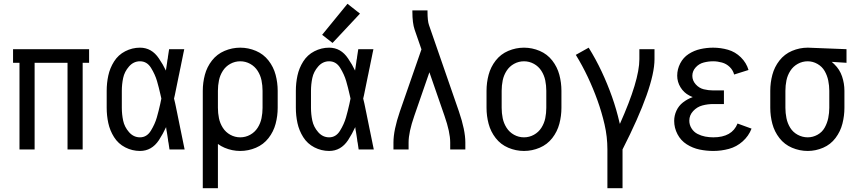

<svg xmlns="http://www.w3.org/2000/svg" viewBox="-20 -790 4540 1015"><path d="M83 0V-458H49V-530H451V-458H417V0H337V-458H163V0Z M720 8Q679 8 642 -11Q605 -30 583 -65Q561 -100 552.5 -139.5Q544 -179 544 -220V-310Q544 -351 552.5 -390.5Q561 -430 583 -465Q605 -500 642 -519Q679 -538 720 -538Q782 -538 820 -481Q842 -449 857 -417Q860 -437 863 -457L865 -472L867 -482L868 -491Q871 -511 874 -530H954L952 -520L950 -511L946 -491L939 -457L937 -447L936 -442L934 -432L932 -423L930 -413L929 -408L927 -398L925 -389Q915 -337 904 -286L900 -269Q903 -257 906 -244L910 -225L912 -215L917 -191L920 -176Q926 -149 931 -122L933 -112L937 -93L939 -83Q943 -61 948 -39L950 -29L956 0H876Q873 -17 871 -34L869 -44L868 -53L865 -73L862 -92L860 -102L858 -118Q842 -83 820 -49Q782 8 720 8ZM720 -64Q756 -64 777.5 -99Q799 -134 809 -169Q819 -204 827 -240Q830 -254 833 -269L828 -291Q820 -327 810 -361.5Q800 -396 778.5 -431Q757 -466 720 -466Q686 -466 662 -438.5Q638 -411 631 -377.5Q624 -344 624 -310V-220Q624 -186 631 -152.5Q638 -119 662 -91.5Q686 -64 720 -64Z M1052 205V-310Q1052 -353 1063 -394.5Q1074 -436 1100.5 -470Q1127 -504 1167 -521Q1207 -538 1250 -538Q1293 -538 1333 -521Q1373 -504 1399.5 -470Q1426 -436 1437 -394.5Q1448 -353 1448 -310V-220Q1448 -177 1437 -135.5Q1426 -94 1399.5 -60Q1373 -26 1333 -9Q1293 8 1250 8Q1207 8 1167 -9Q1148 -17 1132 -29V205ZM1250 -64Q1278 -64 1302.5 -77.5Q1327 -91 1342 -114.5Q1357 -138 1362.5 -165Q1368 -192 1368 -220V-310Q1368 -338 1362.5 -365Q1357 -392 1342 -415.5Q1327 -439 1302.5 -452.5Q1278 -466 1250 -466Q1222 -466 1197.5 -452.5Q1173 -439 1158 -415.5Q1143 -392 1137.5 -365Q1132 -338 1132 -310V-220Q1132 -192 1137.5 -165Q1143 -138 1158 -114.5Q1173 -91 1197.5 -77.5Q1222 -64 1250 -64ZM1052 -215V-219Z M1738 -563 1683 -606 1817 -770 1883 -718ZM1720 8Q1679 8 1642 -11Q1605 -30 1583 -65Q1561 -100 1552.5 -139.5Q1544 -179 1544 -220V-310Q1544 -351 1552.5 -390.5Q1561 -430 1583 -465Q1605 -500 1642 -519Q1679 -538 1720 -538Q1782 -538 1820 -481Q1842 -449 1857 -417Q1860 -437 1863 -457L1865 -472L1867 -482L1868 -491Q1871 -511 1874 -530H1954L1952 -520L1950 -511L1946 -491L1939 -457L1937 -447L1936 -442L1934 -432L1932 -423L1930 -413L1929 -408L1927 -398L1925 -389Q1915 -337 1904 -286L1900 -269Q1903 -257 1906 -244L1910 -225L1912 -215L1917 -191L1920 -176Q1926 -149 1931 -122L1933 -112L1937 -93L1939 -83Q1943 -61 1948 -39L1950 -29L1956 0H1876Q1873 -17 1871 -34L1869 -44L1868 -53L1865 -73L1862 -92L1860 -102L1858 -118Q1842 -83 1820 -49Q1782 8 1720 8ZM1720 -64Q1756 -64 1777.5 -99Q1799 -134 1809 -169Q1819 -204 1827 -240Q1830 -254 1833 -269L1828 -291Q1820 -327 1810 -361.5Q1800 -396 1778.5 -431Q1757 -466 1720 -466Q1686 -466 1662 -438.5Q1638 -411 1631 -377.5Q1624 -344 1624 -310V-220Q1624 -186 1631 -152.5Q1638 -119 1662 -91.5Q1686 -64 1720 -64Z M2060 0V-37Q2060 -102 2094 -201L2208 -529L2172 -633Q2160 -668 2160 -728V-735H2240V-728Q2240 -679 2248 -657L2406 -201Q2440 -102 2440 -37V0H2360V-37Q2360 -91 2330 -177L2250 -408L2170 -177Q2140 -91 2140 -37V0Z M2750 8Q2707 8 2667 -9Q2627 -26 2600.5 -60Q2574 -94 2563 -135.5Q2552 -177 2552 -220V-310Q2552 -353 2563 -394.5Q2574 -436 2600.5 -470Q2627 -504 2667 -521Q2707 -538 2750 -538Q2793 -538 2833 -521Q2873 -504 2899.5 -470Q2926 -436 2937 -394.5Q2948 -353 2948 -310V-220Q2948 -177 2937 -135.5Q2926 -94 2899.5 -60Q2873 -26 2833 -9Q2793 8 2750 8ZM2750 -64Q2778 -64 2802.5 -77.5Q2827 -91 2842 -114.5Q2857 -138 2862.5 -165Q2868 -192 2868 -220V-310Q2868 -338 2862.5 -365Q2857 -392 2842 -415.5Q2827 -439 2802.5 -452.5Q2778 -466 2750 -466Q2722 -466 2697.5 -452.5Q2673 -439 2658 -415.5Q2643 -392 2637.5 -365Q2632 -338 2632 -310V-220Q2632 -192 2637.5 -165Q2643 -138 2658 -114.5Q2673 -91 2697.5 -77.5Q2722 -64 2750 -64Z M3191 205V0Q3191 -67 3176 -132Q3161 -197 3138.5 -259.5Q3116 -322 3087.5 -382.5Q3059 -443 3024 -500L3092 -538Q3130 -477 3160.5 -412Q3191 -347 3215 -279.5Q3239 -212 3255 -142L3257 -135Q3360 -365 3360 -477V-530H3440V-477Q3440 -332 3271 0V205Z M3751 8Q3714 8 3678 0.5Q3642 -7 3610.5 -27Q3579 -47 3561.5 -80.5Q3544 -114 3544 -151Q3544 -179 3556 -205Q3568 -231 3590.5 -248.5Q3613 -266 3640 -276L3642 -277Q3633 -280 3624 -285Q3595 -300 3577.5 -328.5Q3560 -357 3560 -390Q3560 -424 3576 -455Q3592 -486 3620.5 -504.5Q3649 -523 3682.5 -530.5Q3716 -538 3750 -538Q3790 -538 3828.5 -527Q3867 -516 3896.5 -487Q3926 -458 3937 -420L3861 -396Q3855 -419 3837.5 -436Q3820 -453 3796.5 -459.5Q3773 -466 3750 -466Q3725 -466 3700 -459.5Q3675 -453 3657.5 -433.5Q3640 -414 3640 -389Q3640 -364 3658 -344Q3676 -324 3700.5 -318Q3725 -312 3750 -312H3807V-240H3750Q3721 -240 3693 -232.5Q3665 -225 3644.5 -203Q3624 -181 3624 -152Q3624 -130 3636 -111Q3648 -92 3667.5 -82Q3687 -72 3708 -68Q3729 -64 3751 -64Q3850 -64 3879 -137L3953 -110Q3938 -71 3906 -42.5Q3874 -14 3833.5 -3Q3793 8 3751 8Z M4250 8Q4207 8 4167 -9Q4127 -26 4100.5 -60Q4074 -94 4063 -135.5Q4052 -177 4052 -220V-310Q4052 -353 4063 -394.5Q4074 -436 4100.5 -470Q4127 -504 4167 -521Q4207 -538 4250 -538H4251L4455 -530V-458L4377 -463Q4384 -457 4391 -450Q4419 -423 4431.5 -386Q4444 -349 4444 -310V-220Q4444 -178 4433.5 -136.5Q4423 -95 4397 -60.5Q4371 -26 4331.5 -9Q4292 8 4250 8ZM4250 -64Q4277 -64 4301.5 -77.5Q4326 -91 4339.5 -115Q4353 -139 4358.5 -166Q4364 -193 4364 -220V-310Q4364 -337 4358.5 -364Q4353 -391 4339.5 -414.5Q4326 -438 4301.5 -452Q4277 -466 4250 -466Q4222 -466 4197.5 -452.5Q4173 -439 4158 -415.5Q4143 -392 4137.5 -365Q4132 -338 4132 -310V-220Q4132 -193 4137.5 -165.5Q4143 -138 4157.5 -114.5Q4172 -91 4197 -77.5Q4222 -64 4250 -64Z"/></svg>

Font: Iosevka SS01
Style: Regular
Weight: 400
Monospace: yes
Designer: Belleve Invis
Foundry: Belleve Invis
Version: 2.3.3; ttfautohint (v1.8.3)